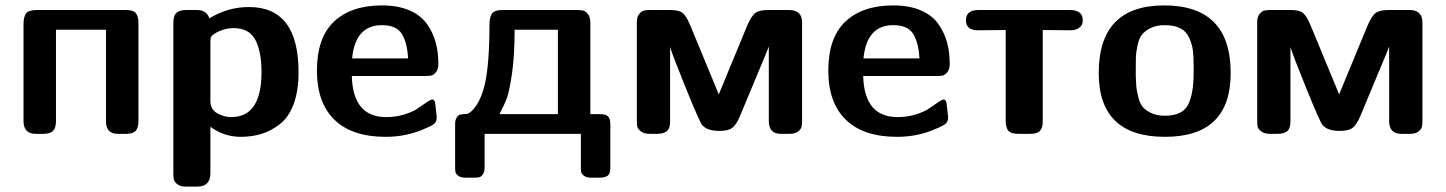

<svg xmlns="http://www.w3.org/2000/svg" viewBox="-20 -495 5347 710"><path d="M67 -47V-406Q67 -432 76 -445Q85 -458 118 -458H446Q474 -458 483 -445.5Q492 -433 492 -410V-51Q492 -40 491 -33Q490 -26 486 -17.5Q482 -9 472 -4.5Q462 0 446 0H416Q372 0 372 -46V-385H187V-47Q187 -23 176.5 -11.5Q166 0 139 0H113Q67 0 67 -47Z M621 147V-410Q621 -438 633 -448Q645 -458 670 -458H707Q745 -458 754 -427Q822 -469 901 -469Q1084 -469 1084 -228Q1084 -159 1066 -110.5Q1048 -62 1015.5 -36.5Q983 -11 947.5 0Q912 11 870 11Q809 11 758 -26V146Q758 195 709 195H667Q647 195 636 186.5Q625 178 623 169Q621 160 621 147ZM758 -122Q758 -90 783.5 -76Q809 -62 835 -62Q947 -62 947 -228Q947 -305 924 -348Q901 -391 844 -391Q817 -391 792.5 -380.5Q768 -370 761 -359Q758 -354 758 -342Z M1152 -234Q1152 -356 1215.5 -415.5Q1279 -475 1392 -475Q1452 -475 1494.5 -456.5Q1537 -438 1559.5 -405.5Q1582 -373 1591.5 -337Q1601 -301 1601 -259Q1601 -239 1592 -228Q1583 -217 1574.5 -215.5Q1566 -214 1553 -214H1281Q1285 -62 1408 -62Q1444 -62 1476 -72Q1508 -82 1525.5 -94.5Q1543 -107 1558 -117Q1573 -127 1578 -127Q1589 -127 1590 -107Q1591 -97 1593 -81.5Q1595 -66 1595 -61Q1595 -46 1586.5 -38Q1578 -30 1548 -18Q1483 11 1406 11Q1282 11 1217 -52Q1152 -115 1152 -234ZM1282 -279H1489Q1486 -337 1466 -369.5Q1446 -402 1392 -402Q1294 -402 1282 -279Z M1663 -36Q1663 -51 1668.5 -60Q1674 -69 1679 -70.5Q1684 -72 1694.5 -73Q1705 -74 1707 -74Q1723 -78 1742 -106Q1761 -134 1773 -184Q1790 -260 1790 -403Q1790 -432 1799.5 -445Q1809 -458 1838 -458H2112Q2127 -458 2136.5 -456Q2146 -454 2154.5 -442.5Q2163 -431 2163 -410V-73H2198Q2219 -73 2228 -65Q2237 -57 2237 -35V124Q2237 147 2227.5 154.5Q2218 162 2197 162H2165Q2148 162 2139 154.5Q2130 147 2129 140.5Q2128 134 2128 122V0H1772V125Q1772 141 1765.5 150Q1759 159 1752 160.5Q1745 162 1732 162H1700Q1683 162 1674 154.5Q1665 147 1664 140.5Q1663 134 1663 122ZM1827 -73H2043V-385H1883Q1883 -290 1873.5 -224.5Q1864 -159 1855 -134Q1846 -109 1827 -73Z M2335 -49V-414Q2335 -433 2344 -443.5Q2353 -454 2361.5 -456Q2370 -458 2383 -458H2459Q2492 -458 2505.5 -446Q2519 -434 2533 -400L2638 -146L2743 -400Q2759 -437 2773.5 -447.5Q2788 -458 2822 -458H2898Q2945 -458 2946 -414V-49Q2946 -35 2944 -26Q2942 -17 2931 -8.5Q2920 0 2899 0H2868Q2823 0 2823 -47V-323Q2819 -312 2811.5 -294Q2804 -276 2778 -213.5Q2752 -151 2716 -65Q2702 -32 2687 -21.5Q2672 -11 2641 -11H2638Q2596 -11 2577 -32Q2567 -44 2517.5 -166Q2468 -288 2458 -321V-47Q2458 -19 2445.5 -9.5Q2433 0 2409 0H2384Q2361 0 2349.5 -9.5Q2338 -19 2336.5 -27Q2335 -35 2335 -49Z M3043 -234Q3043 -356 3106.5 -415.5Q3170 -475 3283 -475Q3343 -475 3385.5 -456.5Q3428 -438 3450.5 -405.5Q3473 -373 3482.5 -337Q3492 -301 3492 -259Q3492 -239 3483 -228Q3474 -217 3465.5 -215.5Q3457 -214 3444 -214H3172Q3176 -62 3299 -62Q3335 -62 3367 -72Q3399 -82 3416.5 -94.5Q3434 -107 3449 -117Q3464 -127 3469 -127Q3480 -127 3481 -107Q3482 -97 3484 -81.5Q3486 -66 3486 -61Q3486 -46 3477.5 -38Q3469 -30 3439 -18Q3374 11 3297 11Q3173 11 3108 -52Q3043 -115 3043 -234ZM3173 -279H3380Q3377 -337 3357 -369.5Q3337 -402 3283 -402Q3185 -402 3173 -279Z M3552 -420Q3552 -458 3599 -458H3936Q3984 -458 3984 -420Q3984 -413 3981.5 -405.5Q3979 -398 3968 -390.5Q3957 -383 3939 -383Q3856 -384 3836 -384V-52Q3836 -39 3835 -32Q3834 -25 3829.5 -16.5Q3825 -8 3814.5 -4Q3804 0 3786 0H3748Q3730 0 3719 -4.5Q3708 -9 3704.5 -18.5Q3701 -28 3700 -33.5Q3699 -39 3699 -48V-384Q3679 -384 3596 -383Q3552 -383 3552 -420Z M4043 -225Q4043 -475 4285 -475Q4531 -475 4531 -225Q4531 11 4288 11Q4043 11 4043 -225ZM4180 -214Q4181 -188 4182 -175Q4183 -162 4189 -137.5Q4195 -113 4205 -100.5Q4215 -88 4236 -77.5Q4257 -67 4287 -67Q4352 -67 4373 -107Q4394 -147 4394 -227V-254Q4394 -288 4391 -310Q4388 -332 4377.5 -355.5Q4367 -379 4344.5 -390.5Q4322 -402 4287 -402Q4256 -402 4234.5 -391Q4213 -380 4202.5 -366.5Q4192 -353 4186.5 -327Q4181 -301 4180.5 -286Q4180 -271 4180 -242Z M4629 -49V-414Q4629 -433 4638 -443.5Q4647 -454 4655.5 -456Q4664 -458 4677 -458H4753Q4786 -458 4799.5 -446Q4813 -434 4827 -400L4932 -146L5037 -400Q5053 -437 5067.5 -447.5Q5082 -458 5116 -458H5192Q5239 -458 5240 -414V-49Q5240 -35 5238 -26Q5236 -17 5225 -8.5Q5214 0 5193 0H5162Q5117 0 5117 -47V-323Q5113 -312 5105.5 -294Q5098 -276 5072 -213.5Q5046 -151 5010 -65Q4996 -32 4981 -21.5Q4966 -11 4935 -11H4932Q4890 -11 4871 -32Q4861 -44 4811.5 -166Q4762 -288 4752 -321V-47Q4752 -19 4739.5 -9.5Q4727 0 4703 0H4678Q4655 0 4643.5 -9.5Q4632 -19 4630.5 -27Q4629 -35 4629 -49Z"/></svg>

Font: CMU Sans Serif
Style: Bold
Weight: 700
Version: Version 0.7.0